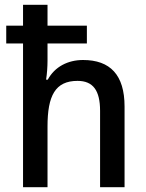

<svg xmlns="http://www.w3.org/2000/svg" viewBox="-20 -780 610 800"><path d="M178 -760H76V-673H6V-599H76V0H178V-253C178 -381 210 -443 303 -443C368 -443 397 -403 397 -318V0H499V-336C499 -468 439 -530 326 -530C263 -530 208 -502 179 -448H172C176 -473 178 -502 178 -528V-599H342V-673H178Z"/></svg>

Font: Noto Sans Khmer UI SemiCondensed Medium
Style: Regular
Weight: 500
Width: 4
Designer: Danh Hong and the Monotype Design Team
Foundry: Monotype Imaging Inc.
Version: Version 2.002